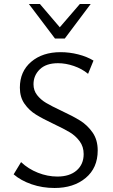

<svg xmlns="http://www.w3.org/2000/svg" viewBox="-20 -927 562 957"><path d="M248 -309Q193 -335 159 -356Q125 -377 102 -410Q79 -443 79 -490Q79 -571 135.5 -619Q192 -667 282 -667Q326 -667 369.5 -656Q413 -645 446 -625L419 -559Q389 -584 348.5 -598Q308 -612 269 -612Q210 -612 178.5 -581.5Q147 -551 147 -507Q147 -476 165 -453Q183 -430 210 -414Q237 -398 286 -375Q344 -348 380 -325.5Q416 -303 441.5 -266.5Q467 -230 467 -177Q467 -90 407 -40Q347 10 252 10Q191 10 137.5 -8.5Q84 -27 48 -58L85 -119Q121 -85 169 -66Q217 -47 266 -47Q327 -47 362 -77.5Q397 -108 397 -159Q397 -196 377 -223Q357 -250 328 -267.5Q299 -285 248 -309ZM179 -907 278 -791 378 -907H432L303 -735H254L124 -907Z"/></svg>

Font: QiushuiShotai Bright
Style: Regular
Weight: 400
Designer: Christian Thalmann (Catharsis Fonts)
Version: Version 1.250;